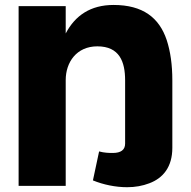

<svg xmlns="http://www.w3.org/2000/svg" viewBox="-20 -761 780 786"><path d="M56.2 0H249V-433.1C249 -506.3 293.5 -571.3 378.4 -571.3C469.2 -571.3 492.2 -508.3 492.2 -432.1V-173.3C492.2 -147.5 475.1 -134.8 441.4 -134.8C425.8 -134.8 406.7 -135.3 385.7 -141.1L360.4 -22.5C403.3 -4.9 453.1 5.4 500.5 5.4C533.2 5.4 563.5 0 591.3 -10.7C647.5 -31.7 685.5 -77.6 685.5 -155.8V-432.1C685.5 -495.6 677.7 -550.3 662.6 -596.7C631.8 -689 564.5 -740.7 444.8 -740.7C351.1 -740.7 287.6 -697.8 249 -624V-735.8H56.2Z"/></svg>

Font: Estedad Black
Style: Regular
Weight: 900
Designer: Amin Abedi
Version: Version 7.3